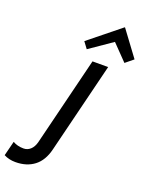

<svg xmlns="http://www.w3.org/2000/svg" viewBox="-384 -1028 1028 1340"><g transform="rotate(20 130.5 -357.5)"><path d="M287.1 -629.9 121.1 42Q100.1 128.9 44.2 171.9Q-11.7 214.8 -95.2 214.8Q-143.6 214.8 -181.2 194.8L-153.8 85.9Q-120.1 106 -74.2 106Q-45.4 106 -23.7 86.4Q-2 66.9 7.8 30.8L170.9 -629.9ZM303.2 -930.2 441.9 -743.2 383.8 -695.8 272 -811 270 -810.1 104 -695.8 68.8 -743.2 300.8 -930.2Z"/></g></svg>

Font: Sinkin Sans 500 Medium Italic
Style: Regular
Weight: 500
Italic angle: -112°
Designer: Keith Bates
Foundry: K-Type
Version: Sinkin Sans (version 1.0)  by Keith Bates   •   © 2014   www